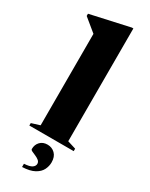

<svg xmlns="http://www.w3.org/2000/svg" viewBox="-256 -790 819 1051"><g transform="rotate(30 153.5 -264.0)"><path d="M246 -32 299 -15.5V0H18.5V-15.5L71.5 -32V-610Q62 -618 40.8 -635.2Q19.5 -652.5 -9.5 -676.5V-690.5L236.5 -745H246ZM97.5 196Q133 194 147.2 184Q161.5 174 161.5 160Q161.5 147.5 151.2 139.2Q141 131 127.8 125.5Q114.5 120 104.5 115.2Q94.5 110.5 94.5 104Q94.5 76.5 111.8 58.5Q129 40.5 158 40.5Q186 40.5 205.5 59.5Q225 78.5 225 114Q225 138 213.8 160.8Q202.5 183.5 174.5 199Q146.5 214.5 97.5 216.5Z"/></g></svg>

Font: Newsreader Display
Style: Bold
Weight: 700
Designer: Hugues Gentile
Foundry: Production Type
Version: Version 1.001